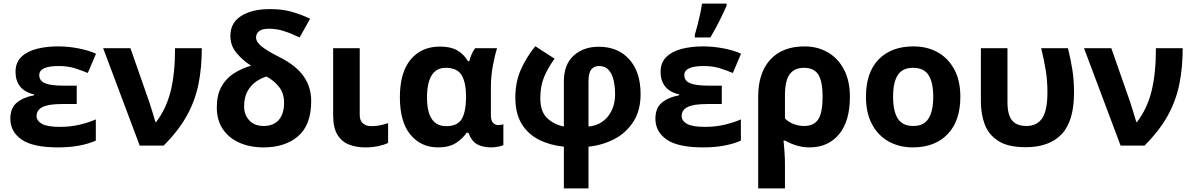

<svg xmlns="http://www.w3.org/2000/svg" viewBox="-20 -816 6687 1076"><path d="M410 -336V-233H328Q251 -233 218 -216Q185 -199 185 -166Q185 -139 215 -122Q245 -105 316 -105Q377 -105 429.5 -118Q482 -131 517 -147V-28Q480 -11 426 -0.5Q372 10 305 10Q164 10 101 -34Q38 -78 38 -151Q38 -211 74.5 -241Q111 -271 171 -282V-287Q118 -299 92.5 -331.5Q67 -364 67 -413Q67 -465 99 -496.5Q131 -528 185 -542Q239 -556 305 -556Q362 -556 419 -545Q476 -534 518 -515L472 -407Q436 -422 397.5 -434Q359 -446 309 -446Q200 -446 200 -395Q200 -363 232.5 -349.5Q265 -336 335 -336Z M558 -546H711L817 -243Q825 -220 835 -186Q845 -152 851 -132H855Q912 -207 936.5 -305.5Q961 -404 961 -546H1111Q1111 -438 1092.5 -345.5Q1074 -253 1027.5 -168.5Q981 -84 897 0H763Z M1493 -765Q1561 -765 1613 -750.5Q1665 -736 1718 -711L1659 -606Q1614 -628 1572 -641.5Q1530 -655 1487 -655Q1447 -655 1431 -640.5Q1415 -626 1415 -606Q1415 -580 1448.5 -554Q1482 -528 1550 -494Q1640 -448 1682 -388Q1724 -328 1724 -250Q1724 -116 1651 -53Q1578 10 1457 10Q1381 10 1322 -16Q1263 -42 1229 -92Q1195 -142 1195 -214Q1195 -283 1220.5 -329.5Q1246 -376 1289.5 -404Q1333 -432 1387 -448Q1341 -477 1306 -518.5Q1271 -560 1271 -615Q1271 -688 1331.5 -726.5Q1392 -765 1493 -765ZM1474 -387Q1447 -380 1417.5 -360.5Q1388 -341 1368 -306.5Q1348 -272 1348 -220Q1348 -173 1377 -141.5Q1406 -110 1458 -110Q1512 -110 1542 -143.5Q1572 -177 1572 -240Q1572 -292 1545 -327.5Q1518 -363 1474 -387Z M1996 -546V-171Q1996 -140 2014 -124.5Q2032 -109 2061 -109Q2086 -109 2109 -113.5Q2132 -118 2155 -126V-15Q2133 -4 2099.5 3Q2066 10 2027 10Q1976 10 1935.5 -6Q1895 -22 1871 -61Q1847 -100 1847 -171V-546Z M2435 10Q2339 10 2280 -61.5Q2221 -133 2221 -271Q2221 -410 2281.5 -482.5Q2342 -555 2446 -555Q2504 -555 2541 -534.5Q2578 -514 2603 -473H2610Q2614 -490 2622.5 -510.5Q2631 -531 2643 -546H2766Q2755 -514 2743 -453Q2731 -392 2731 -325V-173Q2731 -139 2743.5 -127Q2756 -115 2772 -115Q2779 -115 2788 -116.5Q2797 -118 2801 -120V-3Q2794 2 2772 6Q2750 10 2734 10Q2684 10 2653 -8Q2622 -26 2605 -72H2595Q2572 -38 2534 -14Q2496 10 2435 10ZM2480 -109Q2542 -109 2566 -146.5Q2590 -184 2592 -266V-272Q2592 -352 2567.5 -394Q2543 -436 2478 -436Q2425 -436 2399 -393.5Q2373 -351 2373 -270Q2373 -109 2480 -109Z M2980 -557 3088 -487Q3050 -435 3029 -384Q3008 -333 3008 -267Q3008 -190 3046.5 -154Q3085 -118 3140 -107V-359Q3140 -455 3195 -504.5Q3250 -554 3335 -554Q3444 -554 3507 -483Q3570 -412 3570 -289Q3570 -196 3529 -133Q3488 -70 3421.5 -36Q3355 -2 3278 6V240H3140V6Q3062 -2 3000.5 -33Q2939 -64 2903.5 -122Q2868 -180 2868 -270Q2868 -356 2899 -426Q2930 -496 2980 -557ZM3337 -446Q3309 -446 3293.5 -426.5Q3278 -407 3278 -360V-107Q3346 -113 3386.5 -163Q3427 -213 3427 -288Q3427 -331 3418.5 -367Q3410 -403 3390.5 -424.5Q3371 -446 3337 -446Z M4025 -336V-233H3943Q3866 -233 3833 -216Q3800 -199 3800 -166Q3800 -139 3830 -122Q3860 -105 3931 -105Q3992 -105 4044.5 -118Q4097 -131 4132 -147V-28Q4095 -11 4041 -0.5Q3987 10 3920 10Q3779 10 3716 -34Q3653 -78 3653 -151Q3653 -211 3689.5 -241Q3726 -271 3786 -282V-287Q3733 -299 3707.5 -331.5Q3682 -364 3682 -413Q3682 -465 3714 -496.5Q3746 -528 3800 -542Q3854 -556 3920 -556Q3977 -556 4034 -545Q4091 -534 4133 -515L4087 -407Q4051 -422 4012.5 -434Q3974 -446 3924 -446Q3815 -446 3815 -395Q3815 -363 3847.5 -349.5Q3880 -336 3950 -336ZM3874 -606V-621Q3881 -644 3889 -675.5Q3897 -707 3904 -738.5Q3911 -770 3914 -796H4052V-784Q4035 -745 4012 -699Q3989 -653 3961 -606Z M4743 -273Q4743 -137 4682 -63.5Q4621 10 4517 10Q4479 10 4443 -1Q4407 -12 4380 -28H4371Q4371 -28 4373 -7.5Q4375 13 4377 43.5Q4379 74 4379 103V240H4229V-274Q4229 -408 4297 -482Q4365 -556 4489 -556Q4562 -556 4619.5 -522.5Q4677 -489 4710 -426Q4743 -363 4743 -273ZM4486 -436Q4432 -436 4405.5 -400Q4379 -364 4379 -281V-152Q4400 -131 4428.5 -120.5Q4457 -110 4486 -110Q4542 -110 4566 -148Q4590 -186 4590 -273Q4590 -360 4566 -398Q4542 -436 4486 -436Z M5362 -274Q5362 -138 5290.5 -64Q5219 10 5096 10Q5020 10 4960.5 -23Q4901 -56 4867 -119.5Q4833 -183 4833 -274Q4833 -410 4904 -483Q4975 -556 5099 -556Q5176 -556 5235 -523Q5294 -490 5328 -427Q5362 -364 5362 -274ZM4985 -274Q4985 -193 5011.5 -151.5Q5038 -110 5098 -110Q5157 -110 5183.5 -151.5Q5210 -193 5210 -274Q5210 -355 5183.5 -395.5Q5157 -436 5097 -436Q5038 -436 5011.5 -395.5Q4985 -355 4985 -274Z M5728 9Q5630 9 5575.5 -25.5Q5521 -60 5499 -118Q5477 -176 5477 -249V-546H5626V-244Q5626 -173 5651.5 -141.5Q5677 -110 5733 -110Q5791 -110 5820.5 -153Q5850 -196 5850 -300Q5850 -364 5840.5 -422Q5831 -480 5815 -546H5965Q5981 -481 5990 -423.5Q5999 -366 5999 -296Q5999 -138 5930 -64.5Q5861 9 5728 9Z M6055 -546H6208L6314 -243Q6322 -220 6332 -186Q6342 -152 6348 -132H6352Q6409 -207 6433.5 -305.5Q6458 -404 6458 -546H6608Q6608 -438 6589.5 -345.5Q6571 -253 6524.5 -168.5Q6478 -84 6394 0H6260Z"/></svg>

Font: Noto Sans
Style: Bold
Weight: 700
Designer: Monotype Design Team
Foundry: Monotype Imaging Inc.
Version: Version 2.000;GOOG;noto-source:20170915:90ef993387c0; ttfaut